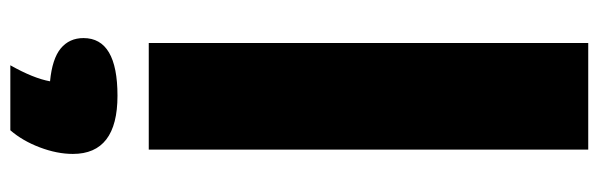

<svg xmlns="http://www.w3.org/2000/svg" viewBox="-394 -454 1102 353"><g transform="rotate(90 156.5 -277.0)"><path d="M58.5 0V-808H254.5V0ZM262.5 139.5Q262.5 168.5 250.5 200.2Q238.5 232 219 254.5H99.5Q123.5 212 129 181.5Q87.5 177.5 68.5 161.8Q49.5 146 49.5 120Q49.5 57.5 155.5 57.5Q262.5 57.5 262.5 139.5Z"/></g></svg>

Font: Encode Sans Semi Expanded ExBd
Style: Regular
Weight: 800
Width: 6
Designer: Multiple Designers
Foundry: Impallari Type
Version: Version 2.000